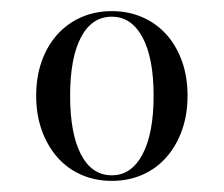

<svg xmlns="http://www.w3.org/2000/svg" viewBox="-20 -854 402 345"><path d="M181 -834Q211 -834 236 -823Q261 -812 279 -792Q297 -772 307 -744Q317 -716 317 -682Q317 -648 307 -620Q297 -592 279 -571.5Q261 -551 236 -540Q211 -529 181 -529Q151 -529 126 -540Q101 -551 83 -571.5Q65 -592 55 -620Q45 -648 45 -682Q45 -716 55 -744Q65 -772 83 -792Q101 -812 126 -823Q151 -834 181 -834ZM106 -682Q106 -614 125.5 -576.5Q145 -539 181 -539Q216 -539 236 -576.5Q256 -614 256 -682Q256 -750 236 -787Q216 -824 181 -824Q145 -824 125.5 -787Q106 -750 106 -682Z"/></svg>

Font: Libre Caslon Display
Style: Regular
Weight: 400
Designer: Pablo Impallari, Rodrigo Fuenzalida
Foundry: Pablo Impallari, Rodrigo Fuenzalida
Version: Version 1.002; ttfautohint (v1.5)